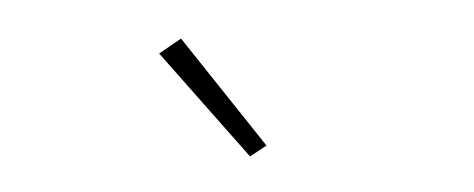

<svg xmlns="http://www.w3.org/2000/svg" viewBox="-28 -805 656 266"><g transform="rotate(-5 300.0 -672.5)"><path d="M311 -587 335 -600 230 -758 198 -740Z"/></g></svg>

Font: IBM Plex Devanagari ExtraLight
Style: Regular
Weight: 200
Designer: Mike Abbink, Paul van der Laan, Pieter van Rosmalen, Erin McLaughlin
Foundry: Bold Monday
Version: Version 1.0